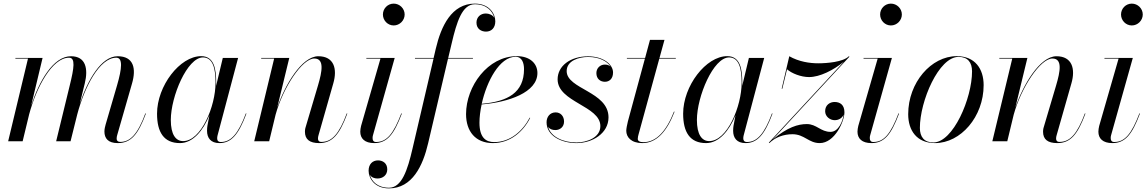

<svg xmlns="http://www.w3.org/2000/svg" viewBox="-20 -780 6334 1060"><path d="M369.5 0 406.5 -148.5C446 -298 529 -461.5 622 -461.5C658.5 -461.5 654 -403.5 626 -308L563 -92C560.5 -82 556.5 -68.5 556.5 -54C556.5 -16 577 10 630 10C703.5 10 742.5 -38 785.5 -153L782.5 -154C740.5 -40 699.5 3.5 644 3.5C631.5 3.5 624 -3 624 -13.5C624 -21 625 -28 627 -34L709 -319.5C732.5 -400.5 719 -469.5 629.5 -469.5C539 -469.5 464.5 -339 420.5 -207L448 -319.5C468 -400.5 453.5 -469.5 372 -469.5C274 -469.5 196 -332 152 -196.5L215 -460H65V-456.5H134.5L25 0H105L141 -149C181 -298.5 268 -461.5 361 -461.5C397.5 -461.5 389 -405 365 -308L290 0Z M1173.5 -324C1173.5 -397.5 1163 -470 1090.5 -470C973 -470 847 -305.5 847 -152.5C847 -50 884.5 10 973.5 10C1045 10 1101.5 -59 1136 -143.5L1125 -85C1124 -78 1123 -69 1123 -58C1123 -18 1144 10 1191 10C1257.5 10 1297.5 -38 1340.5 -153L1337.5 -154C1295.5 -41.5 1255.5 4 1199.5 4C1184.5 4 1179 -4.5 1179 -16C1179 -20.5 1179.5 -26.5 1181 -32L1294.5 -460H1210L1173 -305.5C1173.5 -312 1173.5 -318 1173.5 -324ZM1170 -324C1170 -192.5 1090 -1 991 -1C950 -1 923 -37.5 923 -117.5C923 -247.5 1014 -463 1100.5 -463C1155.5 -463 1170 -401.5 1170 -324Z M1493.5 -456.5 1383.5 0H1466L1501.5 -147C1542.5 -296.5 1648.5 -457 1715 -457C1772 -457 1758.5 -385.5 1735.5 -308L1670 -87C1667 -78 1663.5 -67.5 1663.5 -53C1663.5 -10 1690 10 1742 10C1815.5 10 1854.5 -38 1897.5 -153L1894.5 -154C1852.5 -41.5 1813 3.5 1754.5 3.5C1739.5 3.5 1735.5 -5 1735.5 -15.5C1735.5 -20.5 1736.5 -27.5 1738.5 -33.5L1820 -319.5C1843.5 -400 1824 -469.5 1737.5 -469.5C1645.5 -469.5 1552.5 -309.5 1510.5 -186L1577 -460H1422V-456.5Z M2094 -700C2094 -667 2120.5 -639.5 2153.5 -639.5C2186.5 -639.5 2214 -667 2214 -700C2214 -733 2186.5 -760 2153.5 -760C2120.5 -760 2094 -733 2094 -700ZM2198.5 -153 2195.5 -154C2152.5 -41 2115 4 2056.5 4C2041.5 4 2037 -5.5 2037 -17C2037 -21.5 2037 -27.5 2039 -33L2159 -460H2002.5V-456.5H2080.5L1973.5 -85C1971 -74 1969 -63 1969 -53C1969 -15 1994 10 2046 10C2117.5 10 2155 -38 2198.5 -153Z M2271 -460V-456.5H2373.5L2257.5 40C2230 159.5 2198 256.5 2127.5 256.5C2064 256.5 2031.5 220.5 2022 185C2030.5 200 2048.5 205.5 2064 205.5C2093 205.5 2118 187.5 2118 155C2118 120 2092 105.5 2067 105.5C2036.5 105.5 2015 126.5 2015 162.5C2015 204 2047.5 260 2127.5 260C2256.5 260 2315 134 2343.5 11.5L2453.5 -456.5H2591V-460H2454.5L2473.5 -540C2501.5 -659.5 2531.5 -756.5 2601.5 -756.5C2667.5 -756.5 2699.5 -717.5 2708.5 -682.5C2699 -698 2679 -705.5 2662 -705.5C2632.5 -705.5 2610.5 -685 2610.5 -655C2610.5 -620 2637.5 -605.5 2663 -605.5C2693.5 -605.5 2714.5 -626.5 2714.5 -662.5C2714.5 -704 2681.5 -760 2601.5 -760C2473 -760 2415 -635 2386 -511.5L2374 -460Z M2627 -102.5C2627 -133.5 2631.5 -168 2639 -203.5C2787.5 -215.5 2947 -269.5 2947 -377C2947 -429.5 2905.5 -470 2833.5 -470C2673 -470 2553 -303.5 2553 -150C2553 -55 2605 10 2701 10C2797.5 10 2868 -53 2907 -129L2904.5 -130.5C2865 -55.5 2796.5 4.5 2708.5 4.5C2662 4.5 2627 -20.5 2627 -102.5ZM2826.5 -466.5C2862.5 -466.5 2873 -431.5 2873 -398C2873 -269 2783.5 -219 2639.5 -207C2667.5 -332.5 2738.5 -466.5 2826.5 -466.5Z M3339.5 -132C3339.5 -275 3108.5 -287.5 3108.5 -387.5C3108.5 -445 3175.5 -465.5 3226.5 -465.5C3289.5 -465.5 3332.5 -441.5 3350.5 -412.5C3343 -419.5 3332.5 -423.5 3319.5 -423.5C3292 -423.5 3272.5 -402.5 3272.5 -376.5C3272.5 -344 3295 -328.5 3319.5 -328.5C3343 -328.5 3364.5 -344 3364.5 -380C3364.5 -422 3314.5 -469 3226.5 -469C3128.5 -469 3058.5 -416 3058.5 -342C3058.5 -216 3294.5 -195.5 3294.5 -84C3294.5 -19 3218 6.5 3162.5 6.5C3090.5 6.5 3021 -23.5 3005.5 -80.5C3013.5 -67.5 3029 -62 3046 -62C3071 -62 3094 -78.5 3094 -109C3094 -138.5 3075 -159.5 3047.5 -159.5C3016 -159.5 2997.5 -134.5 2997.5 -105C2997.5 -30.5 3079 10 3163 10C3249.5 10 3339.5 -43 3339.5 -132Z M3704 -163 3701 -164C3658.5 -55.5 3603 5 3532 5C3511.5 5 3501 -2 3501 -13C3501 -22 3503.5 -31.5 3505.5 -38.5L3620 -456.5H3711V-460H3621L3648.5 -560H3568.5L3541.5 -460H3441V-456.5H3540.5L3446.5 -110C3441.5 -90 3437.5 -68.5 3437.5 -58C3437.5 -23.5 3464 10 3526 10C3604.5 10 3661 -53 3704 -163Z M4078 -324C4078 -397.5 4067.5 -470 3995 -470C3877.5 -470 3751.5 -305.5 3751.5 -152.5C3751.5 -50 3789 10 3878 10C3949.5 10 4006 -59 4040.5 -143.5L4029.5 -85C4028.5 -78 4027.5 -69 4027.5 -58C4027.5 -18 4048.5 10 4095.5 10C4162 10 4202 -38 4245 -153L4242 -154C4200 -41.5 4160 4 4104 4C4089 4 4083.5 -4.5 4083.5 -16C4083.5 -20.5 4084 -26.5 4085.5 -32L4199 -460H4114.5L4077.5 -305.5C4078 -312 4078 -318 4078 -324ZM4074.5 -324C4074.5 -192.5 3994.5 -1 3895.5 -1C3854.5 -1 3827.5 -37.5 3827.5 -117.5C3827.5 -247.5 3918.5 -463 4005 -463C4060 -463 4074.5 -401.5 4074.5 -324Z M4295.5 -290H4299L4325 -397.5C4351 -374.5 4402.5 -354.5 4446.5 -354.5C4506 -354.5 4580.5 -392 4639 -439.5L4224.5 7.5L4225.5 8L4227.5 10C4259.5 -22 4307 -39 4355 -39C4421 -39 4444.5 10 4505.5 10C4588 10 4642 -110 4642 -160C4642 -201 4618 -217 4587.5 -217C4562.5 -217 4535.5 -201 4535.5 -166C4535.5 -135.5 4563.5 -116.5 4588 -116.5C4608.5 -116.5 4629 -126.5 4637.5 -147.5C4633 -112 4610 -52 4565 -52C4511 -52 4488 -95 4434.5 -95C4385.5 -95 4328.5 -78 4245.5 -9.5L4669.5 -467L4666.5 -469.5C4634.5 -437.5 4545 -430.5 4497 -430.5C4451 -430.5 4391 -439 4337.5 -469.5Z M4839 -700C4839 -667 4865.5 -639.5 4898.5 -639.5C4931.5 -639.5 4959 -667 4959 -700C4959 -733 4931.5 -760 4898.5 -760C4865.5 -760 4839 -733 4839 -700ZM4943.5 -153 4940.5 -154C4897.5 -41 4860 4 4801.5 4C4786.5 4 4782 -5.5 4782 -17C4782 -21.5 4782 -27.5 4784 -33L4904 -460H4747.5V-456.5H4825.5L4718.5 -85C4716 -74 4714 -63 4714 -53C4714 -15 4739 10 4791 10C4862.5 10 4900 -38 4943.5 -153Z M5142.5 10C5283.5 10 5410.5 -135 5410.5 -310C5410.5 -400 5363 -470 5262 -470C5121 -470 4994 -324.5 4994 -149.5C4994 -59.5 5041.5 10 5142.5 10ZM5133 6.5C5082 6.5 5058.5 -24.5 5058.5 -73.5C5058.5 -222.5 5163 -466 5272 -466C5323 -466 5346.5 -435 5346.5 -386C5346.5 -237 5242 6.5 5133 6.5Z M5568.5 -456.5 5458.5 0H5541L5576.5 -147C5617.5 -296.5 5723.5 -457 5790 -457C5847 -457 5833.5 -385.5 5810.5 -308L5745 -87C5742 -78 5738.5 -67.5 5738.5 -53C5738.5 -10 5765 10 5817 10C5890.5 10 5929.5 -38 5972.5 -153L5969.5 -154C5927.5 -41.5 5888 3.5 5829.5 3.5C5814.5 3.5 5810.5 -5 5810.5 -15.5C5810.5 -20.5 5811.5 -27.5 5813.5 -33.5L5895 -319.5C5918.5 -400 5899 -469.5 5812.5 -469.5C5720.5 -469.5 5627.5 -309.5 5585.5 -186L5652 -460H5497V-456.5Z M6169 -700C6169 -667 6195.5 -639.5 6228.5 -639.5C6261.5 -639.5 6289 -667 6289 -700C6289 -733 6261.5 -760 6228.5 -760C6195.5 -760 6169 -733 6169 -700ZM6273.5 -153 6270.5 -154C6227.5 -41 6190 4 6131.5 4C6116.5 4 6112 -5.5 6112 -17C6112 -21.5 6112 -27.5 6114 -33L6234 -460H6077.5V-456.5H6155.5L6048.5 -85C6046 -74 6044 -63 6044 -53C6044 -15 6069 10 6121 10C6192.5 10 6230 -38 6273.5 -153Z"/></svg>

Font: Bodoni* 48pt
Style: Italic
Weight: 400
Italic angle: -13°
Version: Version 2.3